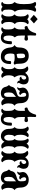

<svg xmlns="http://www.w3.org/2000/svg" viewBox="1840 -2736 931 4652"><g transform="rotate(90 2306.0 -410.5)"><path d="M219.7 24.9Q172.4 24.9 147 -7.8Q132.8 12.7 100.6 21.5Q80.6 26.9 63.2 24.4Q45.9 22 38.1 15.6Q28.8 7.8 27.3 -1.5Q62 -20.5 70.3 -44.9Q77.6 -66.9 79.8 -100.3Q82 -133.8 80.8 -166.7Q79.6 -199.7 75.7 -219.7Q70.8 -247.1 60.3 -261.5Q49.8 -275.9 41 -284.2Q32.2 -292.5 32.2 -300.3Q32.2 -305.2 37.1 -310.5Q42 -315.9 49.3 -327.1Q56.6 -338.4 63.5 -359.4Q80.6 -409.2 80.6 -522.9Q80.6 -599.1 75.7 -647.9Q70.8 -696.8 59.1 -730.2Q47.4 -763.7 26.9 -793Q26.9 -808.6 51.8 -816.4Q61.5 -819.3 73.7 -819.3Q124 -819.3 147.5 -781.7Q163.1 -804.7 195.3 -815.4Q210.9 -820.8 229.2 -819.1Q247.6 -817.4 255.9 -810.1Q265.6 -801.8 267.1 -793Q236.8 -748.5 225.1 -693.4Q219.7 -667 216.1 -623.3Q212.4 -579.6 212.6 -528.3Q212.9 -477.1 218.3 -426.8Q223.1 -380.4 233.6 -357.2Q244.1 -334 252.9 -322.8Q261.7 -311.5 261.7 -300.3Q261.7 -295.4 256.8 -292Q252 -288.6 244.9 -280.5Q237.8 -272.5 230.5 -259.3Q213.4 -228 213.4 -156.7Q213.4 -77.6 216.8 -67.4Q219.7 -56.2 223.4 -45.2Q227.1 -34.2 232.9 -28.3Q249 -11.2 266.6 -1.5Q266.6 13.7 242.2 22Q232.9 24.9 219.7 24.9Z M444.8 -856.4 547.4 -766.6 444.3 -673.8 418.5 -696.3Q405.8 -707.5 392.8 -718.5Q379.9 -729.5 367.2 -740.7L341.3 -763.2Q341.3 -764.6 356.2 -779.1Q371.1 -793.5 390.9 -811.3Q410.6 -829.1 426.8 -842.8Q442.9 -856.4 444.8 -856.4ZM372.6 -639.6Q415 -639.6 445.8 -602.1Q461.4 -625 494.1 -635.7Q506.8 -639.6 520 -639.6Q543.9 -639.6 554.7 -630.4Q564.5 -622.1 565.9 -613.3Q534.7 -582.5 523.9 -550.8Q519 -536.6 515.4 -510.5Q511.7 -484.4 511.7 -452.6Q511.7 -435.5 512.9 -417.5Q514.2 -399.4 517.1 -381.3Q522.5 -350.1 532.7 -335.7Q543 -321.3 551.8 -314.7Q560.5 -308.1 560.5 -299.3Q560.5 -295.4 555.7 -292Q550.8 -288.6 543.7 -280.5Q536.6 -272.5 529.3 -259.3Q512.2 -228 512.2 -162.1Q512.2 -118.2 517.1 -89.1Q522 -60.1 533.9 -40Q545.9 -20 565.9 -1.5Q565.9 13.7 541 22Q531.7 24.9 515.1 24.9Q498.5 24.9 480.2 15.4Q461.9 5.9 454.1 -3.4L445.8 -12.7Q430.7 9.3 397.5 20.5Q385.3 24.9 372.1 24.9Q356 24.9 343 19.3Q330.1 13.7 327.6 4.9L325.7 -1.5Q356 -28.8 367.7 -62.5Q374.5 -81.1 377.2 -104.7Q379.9 -128.4 379.9 -152.3Q379.9 -170.9 378.4 -188.2Q377 -205.6 374.5 -218.8Q369.6 -246.1 359.1 -261Q348.6 -275.9 339.8 -284.2Q331.1 -292.5 331.1 -299.3Q331.1 -304.7 342 -311.8Q353 -318.8 362.3 -336.9Q379.4 -369.6 379.4 -443.4Q379.4 -493.2 374.5 -522.9Q369.6 -552.7 357.9 -573Q346.2 -593.3 325.7 -613.3Q325.7 -628.9 350.6 -636.7Q360.4 -639.6 372.6 -639.6Z M892.6 34.2Q810.5 34.2 760.3 -16.1Q733.4 24.9 687.5 24.9Q662.6 24.9 654.8 18.6Q642.1 7.3 640.6 -1.5Q668.5 -16.6 676.8 -31.7Q684.1 -45.9 687.3 -54.4Q690.4 -63 691.9 -82Q692.9 -94.7 693.4 -112.1Q693.8 -129.4 693.8 -150.4Q693.8 -192.9 689 -219.5Q684.1 -246.1 677.2 -259.3Q670.4 -272 662.6 -280.3Q656.2 -287.1 650.9 -291.3Q645.5 -295.4 645.5 -299.3Q645.5 -303.2 650.4 -307.6Q655.3 -311.5 662.6 -319.3Q669.9 -327.1 676.8 -341.8Q693.8 -377 693.8 -443.8Q693.8 -511.7 692.4 -548.8L644.5 -541.5Q628.4 -541.5 620.6 -555.2Q611.3 -569.3 611.6 -588.6Q611.8 -607.9 625 -610.8Q660.6 -618.2 689.9 -640.6Q719.2 -663.1 735.4 -689.5Q768.1 -743.7 776.4 -784.2L780.3 -801.3Q785.2 -814 800 -818.6Q814.9 -823.2 828.4 -818.6Q841.8 -814 841.8 -797.9L837.9 -670.4Q837.9 -638.7 842.3 -610.8L922.4 -622.6Q941.4 -622.6 953.6 -611.6Q965.8 -600.6 965.8 -580.1Q965.8 -559.1 953.6 -548.1Q941.4 -537.1 922.4 -537.1L842.3 -548.8Q841.8 -536.6 841.6 -517.3Q841.3 -498 841.3 -472.2Q841.3 -420.4 845.7 -388.2Q850.1 -357.4 859.4 -341.3Q868.7 -325.2 876.7 -316.4Q884.8 -307.6 884.8 -299.3Q884.8 -295.4 877.7 -288.6Q870.6 -281.7 863.3 -272Q854 -260.7 847.7 -229.5Q841.3 -198.2 841.3 -156.7Q841.3 -29.8 906.7 -29.8Q979 -29.8 979 -215.8Q979 -224.6 990 -229.2Q1001 -233.9 1015.4 -234.1Q1029.8 -234.4 1040.8 -229.7Q1051.8 -225.1 1051.8 -214.4Q1051.8 -7.3 942.9 26.9Q919.4 34.2 892.6 34.2Z M1344.2 34.2Q1252.4 34.2 1196.8 -22.2Q1141.1 -78.6 1130.9 -192.9Q1125 -263.7 1080.1 -292.5L1070.3 -298.8Q1070.3 -301.3 1083 -307.4Q1095.7 -313.5 1109.4 -330.6Q1130.9 -357.4 1130.9 -408.2Q1130.9 -640.6 1334.5 -640.6Q1431.2 -640.6 1481 -578.1Q1523.9 -524.9 1523.9 -422.4Q1523.9 -359.4 1528.3 -342.3Q1532.2 -325.2 1538.6 -315.4Q1544.9 -305.7 1548.3 -298.3Q1529.3 -276.4 1506.8 -276.4Q1499 -276.4 1492.2 -279.3Q1453.6 -299.8 1387.2 -299.8Q1320.8 -299.8 1296.4 -290.5Q1276.4 -264.6 1276.4 -196.8Q1276.4 -128.9 1301 -91.6Q1325.7 -54.2 1372.6 -54.2Q1419.4 -54.2 1439.7 -89.4Q1460 -124.5 1460 -195.8Q1460 -205.6 1470.9 -210.2Q1481.9 -214.8 1496.3 -214.4Q1510.7 -213.9 1521.7 -209Q1532.7 -204.1 1532.7 -194.3Q1532.7 -37.1 1440.4 13.7Q1410.2 30.3 1384.5 32.2Q1358.9 34.2 1344.2 34.2ZM1290 -349.6Q1329.6 -351.1 1359.4 -360.4Q1389.6 -369.1 1389.6 -381.3L1390.6 -443.8Q1390.6 -552.2 1342.3 -552.2Q1308.6 -552.2 1293.5 -534.2Q1281.2 -520 1280.8 -494.6Q1280.3 -476.6 1279.5 -449.2Q1278.8 -421.9 1281 -394.8Q1283.2 -367.7 1290 -349.6Z M1647.5 24.9Q1627.9 24.9 1615.2 19Q1598.6 10.7 1594.7 -1.5Q1628.4 -32.2 1642.6 -68.8Q1651.9 -92.8 1654.5 -121.8Q1657.2 -150.9 1656.2 -177.5Q1655.3 -204.1 1652.8 -220.7Q1649.4 -243.7 1642.3 -257.1Q1635.3 -270.5 1629.9 -277.8Q1623.5 -286.1 1619.9 -287.6Q1616.2 -289.1 1607.4 -297.9Q1607.4 -299.8 1617.7 -307.6Q1627.9 -315.4 1639.2 -335Q1656.2 -365.2 1656.2 -429.2Q1656.2 -493.2 1641.6 -531.2Q1627 -569.3 1588.9 -604Q1601.1 -629.4 1651.4 -629.4Q1700.7 -629.4 1745.1 -554.2Q1810.1 -639.6 1894 -639.6Q1996.1 -639.6 2018.6 -564.5Q2024.9 -544.9 2024.9 -519Q2024.9 -463.9 1989.3 -407.2Q1986.8 -402.3 1988 -397.5Q1989.3 -392.6 1991.7 -388.2Q1995.6 -380.9 1999.5 -375.5Q2003.4 -370.1 2005.4 -366.2L1992.2 -361.8Q1952.1 -361.8 1934.6 -404.3Q1927.2 -421.4 1927.2 -428.7V-429.2Q1901.4 -415 1879.2 -419.7Q1856.9 -424.3 1849.1 -433.6Q1838.4 -447.3 1836.4 -460.9Q1837.9 -460.4 1844.2 -460.4Q1872.1 -460.4 1890.4 -481.4Q1908.7 -502.4 1908.7 -520.5Q1908.7 -538.1 1905 -547.9Q1901.4 -557.6 1895 -564.5Q1881.8 -579.1 1867.2 -579.1Q1852.5 -579.1 1842.3 -572.3Q1832 -565.4 1822.8 -551.8Q1803.2 -521.5 1803.2 -455.6Q1803.2 -403.8 1815.2 -372.3Q1827.1 -340.8 1835 -326.2Q1850.6 -296.9 1856 -296.9L1846.2 -288.1Q1835.9 -278.8 1828.6 -268.6Q1819.3 -255.9 1812.3 -226.8Q1805.2 -197.8 1805.2 -153.3Q1805.2 -103.5 1818.4 -68.4Q1831.5 -33.2 1866.2 -1.5Q1862.8 8.3 1849.4 16.6Q1835.9 24.9 1819.3 24.9Q1771 24.9 1727.5 -27.3Q1688.5 24.9 1647.5 24.9Z M2167 21.5Q2146.5 13.7 2130.6 0.7Q2114.7 -12.2 2101.6 -34.7Q2087.9 -58.1 2083 -86.4Q2078.1 -114.7 2050.3 -148.4Q2041.5 -158.7 2041.5 -161.1Q2041.5 -164.6 2049.8 -172.6Q2058.1 -180.7 2067.6 -193.4Q2077.1 -206.1 2080.6 -223.6Q2094.2 -289.1 2145 -316.4Q2167.5 -329.1 2192.4 -336.9Q2218.8 -345.2 2241.5 -351.8Q2264.2 -358.4 2284.7 -368.7Q2304.2 -377.9 2315.9 -396.5Q2328.6 -415.5 2328.1 -450.9Q2327.6 -486.3 2325.2 -515.6Q2323.2 -541.5 2313 -560.5Q2302.7 -579.6 2273.9 -579.6Q2254.4 -579.6 2241.5 -565.4Q2228.5 -551.3 2228.5 -529.8Q2228.5 -515.6 2235.1 -496.3Q2241.7 -477.1 2254.4 -461.2Q2267.1 -445.3 2284.2 -440.9Q2271 -409.7 2240.7 -409.7Q2210 -409.7 2184.1 -429.7Q2186.5 -427.2 2173.3 -405.8Q2165 -391.6 2149.2 -378.9Q2133.3 -366.2 2117.2 -362.3Q2101.1 -358.4 2091.3 -370.1Q2116.7 -395.5 2116.7 -418Q2116.7 -425.3 2109.9 -453.6Q2103 -481.9 2103 -493.7Q2103 -553.2 2148.4 -589.8Q2168.5 -606.4 2204.1 -623.5Q2239.7 -640.6 2286.1 -640.6Q2481 -640.6 2481 -427.7Q2481 -375.5 2500.5 -335.9Q2510.3 -316.9 2541.5 -298.8Q2541.5 -296.9 2536.1 -293Q2530.3 -289.1 2522 -280.5Q2513.7 -272 2505.4 -258.8Q2496.1 -243.7 2491 -217.3Q2485.8 -190.9 2485.8 -147.5Q2485.8 -53.2 2535.6 -0.5Q2531.2 7.3 2517.1 15.6Q2506.3 21 2482.4 24.2Q2458.5 27.3 2436 16.1Q2395 -3.9 2370.6 -52.2Q2356.4 -2.9 2317.4 16.6Q2285.2 32.7 2245.6 34.4Q2206.1 36.1 2167 21.5ZM2267.1 -43.5Q2287.1 -43.5 2296.4 -50.8Q2302.2 -54.7 2306.6 -58.6Q2311 -62.5 2314.5 -70.8L2322.8 -91.8Q2328.1 -105 2328.1 -174.3V-333.5Q2321.8 -327.1 2311.8 -318.6Q2301.8 -310.1 2287.6 -299.3Q2260.3 -278.3 2243.2 -256.8Q2220.7 -228.5 2220.7 -164.1V-153.3Q2220.7 -43.5 2267.1 -43.5Z M2866.2 34.2Q2784.2 34.2 2733.9 -16.1Q2707 24.9 2661.1 24.9Q2636.2 24.9 2628.4 18.6Q2615.7 7.3 2614.3 -1.5Q2642.1 -16.6 2650.4 -31.7Q2657.7 -45.9 2660.9 -54.4Q2664.1 -63 2665.5 -82Q2666.5 -94.7 2667 -112.1Q2667.5 -129.4 2667.5 -150.4Q2667.5 -192.9 2662.6 -219.5Q2657.7 -246.1 2650.9 -259.3Q2644 -272 2636.2 -280.3Q2629.9 -287.1 2624.5 -291.3Q2619.1 -295.4 2619.1 -299.3Q2619.1 -303.2 2624 -307.6Q2628.9 -311.5 2636.2 -319.3Q2643.6 -327.1 2650.4 -341.8Q2667.5 -377 2667.5 -443.8Q2667.5 -511.7 2666 -548.8L2618.2 -541.5Q2602.1 -541.5 2594.2 -555.2Q2585 -569.3 2585.2 -588.6Q2585.4 -607.9 2598.6 -610.8Q2634.3 -618.2 2663.6 -640.6Q2692.9 -663.1 2709 -689.5Q2741.7 -743.7 2750 -784.2L2753.9 -801.3Q2758.8 -814 2773.7 -818.6Q2788.6 -823.2 2802 -818.6Q2815.4 -814 2815.4 -797.9L2811.5 -670.4Q2811.5 -638.7 2815.9 -610.8L2896 -622.6Q2915 -622.6 2927.2 -611.6Q2939.5 -600.6 2939.5 -580.1Q2939.5 -559.1 2927.2 -548.1Q2915 -537.1 2896 -537.1L2815.9 -548.8Q2815.4 -536.6 2815.2 -517.3Q2814.9 -498 2814.9 -472.2Q2814.9 -420.4 2819.3 -388.2Q2823.7 -357.4 2833 -341.3Q2842.3 -325.2 2850.3 -316.4Q2858.4 -307.6 2858.4 -299.3Q2858.4 -295.4 2851.3 -288.6Q2844.2 -281.7 2836.9 -272Q2827.6 -260.7 2821.3 -229.5Q2814.9 -198.2 2814.9 -156.7Q2814.9 -29.8 2880.4 -29.8Q2952.6 -29.8 2952.6 -215.8Q2952.6 -224.6 2963.6 -229.2Q2974.6 -233.9 2989 -234.1Q3003.4 -234.4 3014.4 -229.7Q3025.4 -225.1 3025.4 -214.4Q3025.4 -7.3 2916.5 26.9Q2893.1 34.2 2866.2 34.2Z M3279.3 34.2Q3180.2 34.2 3128.9 -52.7Q3103.5 -95.7 3103.5 -147.9Q3103.5 -193.8 3097.2 -226.8Q3090.8 -259.8 3082 -272Q3075.2 -281.2 3067.9 -288.6Q3060.5 -295.9 3060.5 -297.9Q3060.5 -300.3 3069.8 -308.6Q3079.1 -316.9 3088.4 -336.4Q3103.5 -367.2 3103.5 -435.5Q3103.5 -503.4 3091.3 -541.7Q3079.1 -580.1 3046.9 -613.3Q3060.5 -640.1 3099.6 -640.1Q3125.5 -640.1 3141.6 -627Q3168 -605 3179.7 -587.9Q3218.8 -640.1 3259.8 -640.1Q3297.9 -640.1 3302.2 -613.3Q3271 -581.1 3258.3 -539.6Q3245.6 -498 3245.6 -447.8Q3245.6 -397.5 3250 -373Q3254.4 -347.2 3260.7 -335.4Q3269.5 -316.4 3278.6 -308.3Q3287.6 -300.3 3287.6 -297.9Q3287.6 -295.9 3280.8 -289.3Q3273.9 -282.7 3266.6 -273.4Q3257.3 -261.7 3251.5 -230.2Q3245.6 -198.7 3245.6 -155.3Q3245.6 -106.4 3265.4 -76.7Q3285.2 -46.9 3314.5 -46.9Q3343.3 -46.9 3365.2 -78.1Q3387.2 -109.4 3387.2 -156.7Q3387.2 -198.2 3381.8 -230Q3376.5 -261.7 3368.2 -273.4Q3361.8 -282.2 3355.5 -289.1Q3349.1 -295.9 3349.1 -298.3Q3349.1 -300.8 3357.2 -310.1Q3365.2 -319.3 3373 -338.9Q3386.2 -372.1 3386.2 -437.5Q3386.2 -502.9 3376 -541.5Q3365.7 -580.1 3339.4 -613.3Q3341.8 -618.2 3343.5 -622.1Q3345.2 -626 3351.6 -630.9Q3362.3 -640.1 3381.3 -640.1Q3425.3 -640.1 3461.4 -587.9Q3476.6 -619.1 3508.8 -634.8Q3526.4 -643.1 3548.1 -639.6Q3569.8 -636.2 3579.1 -625Q3585 -618.7 3585 -613.3Q3550.3 -580.1 3536.1 -539.6Q3522 -499 3522 -448.2Q3522 -397.5 3526.4 -373Q3530.8 -347.2 3537.1 -335.4Q3545.9 -316.4 3554.9 -308.3Q3564 -300.3 3564 -297.9Q3564 -294.4 3557.1 -288.6Q3550.3 -282.7 3543.5 -273.9Q3534.2 -262.2 3528.3 -231.9Q3522.5 -201.7 3522.5 -155.3Q3522.5 -101.6 3534.7 -66.7Q3546.9 -31.7 3581.1 0Q3568.8 24.9 3515.1 24.9Q3487.8 24.9 3463.1 5.6Q3438.5 -13.7 3427.2 -32.7L3416 -51.8Q3365.2 34.2 3279.3 34.2Z M3692.9 24.9Q3673.3 24.9 3660.6 19Q3644 10.7 3640.1 -1.5Q3673.8 -32.2 3688 -68.8Q3697.3 -92.8 3700 -121.8Q3702.6 -150.9 3701.7 -177.5Q3700.7 -204.1 3698.2 -220.7Q3694.8 -243.7 3687.7 -257.1Q3680.7 -270.5 3675.3 -277.8Q3668.9 -286.1 3665.3 -287.6Q3661.6 -289.1 3652.8 -297.9Q3652.8 -299.8 3663.1 -307.6Q3673.3 -315.4 3684.6 -335Q3701.7 -365.2 3701.7 -429.2Q3701.7 -493.2 3687 -531.2Q3672.4 -569.3 3634.3 -604Q3646.5 -629.4 3696.8 -629.4Q3746.1 -629.4 3790.5 -554.2Q3855.5 -639.6 3939.5 -639.6Q4041.5 -639.6 4064 -564.5Q4070.3 -544.9 4070.3 -519Q4070.3 -463.9 4034.7 -407.2Q4032.2 -402.3 4033.4 -397.5Q4034.7 -392.6 4037.1 -388.2Q4041 -380.9 4044.9 -375.5Q4048.8 -370.1 4050.8 -366.2L4037.6 -361.8Q3997.6 -361.8 3980 -404.3Q3972.7 -421.4 3972.7 -428.7V-429.2Q3946.8 -415 3924.6 -419.7Q3902.3 -424.3 3894.5 -433.6Q3883.8 -447.3 3881.8 -460.9Q3883.3 -460.4 3889.6 -460.4Q3917.5 -460.4 3935.8 -481.4Q3954.1 -502.4 3954.1 -520.5Q3954.1 -538.1 3950.4 -547.9Q3946.8 -557.6 3940.4 -564.5Q3927.2 -579.1 3912.6 -579.1Q3897.9 -579.1 3887.7 -572.3Q3877.4 -565.4 3868.2 -551.8Q3848.6 -521.5 3848.6 -455.6Q3848.6 -403.8 3860.6 -372.3Q3872.6 -340.8 3880.4 -326.2Q3896 -296.9 3901.4 -296.9L3891.6 -288.1Q3881.3 -278.8 3874 -268.6Q3864.7 -255.9 3857.7 -226.8Q3850.6 -197.8 3850.6 -153.3Q3850.6 -103.5 3863.8 -68.4Q3877 -33.2 3911.6 -1.5Q3908.2 8.3 3894.8 16.6Q3881.3 24.9 3864.7 24.9Q3816.4 24.9 3772.9 -27.3Q3733.9 24.9 3692.9 24.9Z M4212.4 21.5Q4191.9 13.7 4176 0.7Q4160.2 -12.2 4147 -34.7Q4133.3 -58.1 4128.4 -86.4Q4123.5 -114.7 4095.7 -148.4Q4086.9 -158.7 4086.9 -161.1Q4086.9 -164.6 4095.2 -172.6Q4103.5 -180.7 4113 -193.4Q4122.6 -206.1 4126 -223.6Q4139.6 -289.1 4190.4 -316.4Q4212.9 -329.1 4237.8 -336.9Q4264.2 -345.2 4286.9 -351.8Q4309.6 -358.4 4330.1 -368.7Q4349.6 -377.9 4361.3 -396.5Q4374 -415.5 4373.5 -450.9Q4373 -486.3 4370.6 -515.6Q4368.7 -541.5 4358.4 -560.5Q4348.1 -579.6 4319.3 -579.6Q4299.8 -579.6 4286.9 -565.4Q4273.9 -551.3 4273.9 -529.8Q4273.9 -515.6 4280.5 -496.3Q4287.1 -477.1 4299.8 -461.2Q4312.5 -445.3 4329.6 -440.9Q4316.4 -409.7 4286.1 -409.7Q4255.4 -409.7 4229.5 -429.7Q4231.9 -427.2 4218.8 -405.8Q4210.4 -391.6 4194.6 -378.9Q4178.7 -366.2 4162.6 -362.3Q4146.5 -358.4 4136.7 -370.1Q4162.1 -395.5 4162.1 -418Q4162.1 -425.3 4155.3 -453.6Q4148.4 -481.9 4148.4 -493.7Q4148.4 -553.2 4193.8 -589.8Q4213.9 -606.4 4249.5 -623.5Q4285.2 -640.6 4331.5 -640.6Q4526.4 -640.6 4526.4 -427.7Q4526.4 -375.5 4545.9 -335.9Q4555.7 -316.9 4586.9 -298.8Q4586.9 -296.9 4581.5 -293Q4575.7 -289.1 4567.4 -280.5Q4559.1 -272 4550.8 -258.8Q4541.5 -243.7 4536.4 -217.3Q4531.2 -190.9 4531.2 -147.5Q4531.2 -53.2 4581.1 -0.5Q4576.7 7.3 4562.5 15.6Q4551.8 21 4527.8 24.2Q4503.9 27.3 4481.4 16.1Q4440.4 -3.9 4416 -52.2Q4401.9 -2.9 4362.8 16.6Q4330.6 32.7 4291 34.4Q4251.5 36.1 4212.4 21.5ZM4312.5 -43.5Q4332.5 -43.5 4341.8 -50.8Q4347.7 -54.7 4352.1 -58.6Q4356.4 -62.5 4359.9 -70.8L4368.2 -91.8Q4373.5 -105 4373.5 -174.3V-333.5Q4367.2 -327.1 4357.2 -318.6Q4347.2 -310.1 4333 -299.3Q4305.7 -278.3 4288.6 -256.8Q4266.1 -228.5 4266.1 -164.1V-153.3Q4266.1 -43.5 4312.5 -43.5Z"/></g></svg>

Font: Sancreek
Style: Regular
Weight: 400
Designer: Vernon Adams
Foundry: Vernon Adams
Version: Version 1.100; ttfautohint (v1.8.4.7-5d5b)